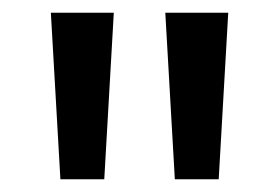

<svg xmlns="http://www.w3.org/2000/svg" viewBox="-20 -709 439 302"><path d="M144 -427H75L60 -689H159ZM324 -427H255L240 -689H339Z"/></svg>

Font: Fira Sans Variable
Style: Regular
Weight: 400
Designer: Carrois Corporate & Edenspiekermann AG
Foundry: Carrois Corporate GbR & Edenspiekermann AG
Version: Version 4.202